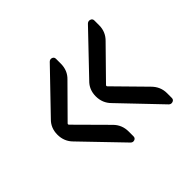

<svg xmlns="http://www.w3.org/2000/svg" viewBox="-110 -650 719 719"><g transform="rotate(-45 250.0 -290.5)"><path d="M419.9 -76.2 272.5 -230.5Q248 -254.9 248 -290.5Q248 -326.2 272.5 -349.6L419.9 -503.9Q426.8 -510.7 436 -507.8Q445.3 -504.9 445.3 -495.1V-469.7Q445.3 -434.6 419.9 -410.2L305.7 -293.9Q301.8 -290 305.7 -286.1L419.9 -169.9Q445.3 -144.5 445.3 -110.4V-85Q445.3 -75.2 436 -72.3Q426.8 -69.3 419.9 -76.2ZM217.8 -76.2 69.3 -230.5Q44.9 -254.9 44.9 -290.5Q44.9 -326.2 69.3 -349.6L217.8 -503.9Q224.6 -510.7 233.4 -507.8Q242.2 -504.9 242.2 -495.1V-469.7Q242.2 -433.6 217.8 -410.2L102.5 -293.9Q98.6 -290 102.5 -286.1L217.8 -169.9Q242.2 -145.5 242.2 -110.4V-85Q242.2 -75.2 233.4 -72.3Q224.6 -69.3 217.8 -76.2Z"/></g></svg>

Font: Rounded-L Mgen+ 2m regular
Style: Regular
Weight: 400
Designer: [Source Han Sans]
Ryoko NISHIZUKA  (kana & ideographs); Paul D. Hunt (Latin, Greek & Cyrillic); Wenlong ZHANG  (bopomofo
Version: Version 1.059.20150602